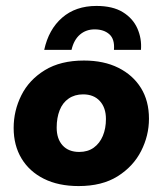

<svg xmlns="http://www.w3.org/2000/svg" viewBox="-20 -616 547 647"><path d="M245 11Q177 11 128 -13.5Q79 -38 52.5 -82Q26 -126 26 -185Q26 -243 52 -295Q78 -347 131 -379.5Q184 -412 263 -412Q330 -412 379 -387.5Q428 -363 455 -319.5Q482 -276 482 -216Q482 -159 455.5 -107Q429 -55 376.5 -22Q324 11 245 11ZM247 -104Q276 -104 296 -118.5Q316 -133 326.5 -158Q337 -183 337 -215Q337 -253 316.5 -275.5Q296 -298 260 -298Q232 -298 211.5 -284Q191 -270 181 -244.5Q171 -219 171 -186Q171 -148 191 -126Q211 -104 247 -104ZM129 -448Q144 -517 189.5 -556.5Q235 -596 305 -596Q360 -596 394 -575Q428 -554 443 -520Q458 -486 455 -448H364Q367 -484 348.5 -500.5Q330 -517 299 -517Q270 -517 249.5 -499.5Q229 -482 221 -448Z"/></svg>

Font: Rokkitt SemiBold ExtraBold
Style: Italic
Weight: 800
Italic angle: -9°
Version: Version 3.103